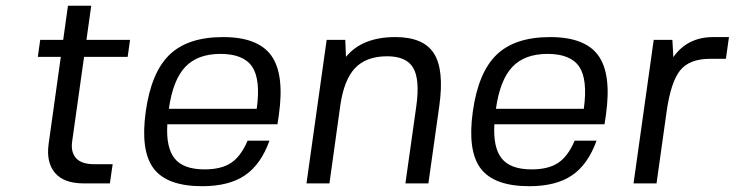

<svg xmlns="http://www.w3.org/2000/svg" viewBox="-20 -639 2560 669"><path d="M231.4 -146Q226.1 -109.4 244.9 -88.1Q263.7 -66.9 307.6 -66.9H372.6L362.8 0H272Q202.6 0 171.6 -36.6Q140.6 -73.2 149.4 -137.2L191.9 -440.9H111.8L120.1 -500H200.2L216.8 -619.1H297.9L281.2 -500H433.1L424.8 -440.9H272.9Z M563 -206.1Q558.1 -124.5 588.6 -86.7Q619.1 -48.8 692.9 -48.8Q751 -48.8 785.2 -71.5Q819.3 -94.2 842.8 -148.9H918.9Q889.2 -65.9 833.5 -28.1Q777.8 9.8 684.6 9.8Q562 9.8 515.4 -51.8Q468.8 -113.3 487.8 -250Q506.8 -386.7 570.6 -448.2Q634.3 -509.8 757.3 -509.8Q878.9 -509.8 925.3 -445.3Q971.7 -380.9 951.7 -238.8L946.8 -206.1ZM874.5 -259.8Q888.7 -361.8 858.6 -406.5Q828.6 -451.2 748 -451.2Q668.5 -451.2 625.5 -405.8Q582.5 -360.4 568.4 -259.8Z M1185.5 -440.9Q1242.2 -509.8 1357.4 -509.8Q1455.6 -509.8 1491.9 -452.9Q1528.3 -396 1510.7 -270L1472.7 0H1392.6L1430.7 -270Q1443.4 -362.3 1419.7 -402.6Q1396 -442.9 1329.1 -442.9Q1256.3 -442.9 1217.3 -401.9Q1178.2 -360.8 1165.5 -270L1127.9 0H1047.9L1118.2 -500H1183.1Z M1702.6 -206.1Q1697.8 -124.5 1728.3 -86.7Q1758.8 -48.8 1832.5 -48.8Q1890.6 -48.8 1924.8 -71.5Q1959 -94.2 1982.4 -148.9H2058.6Q2028.8 -65.9 1973.1 -28.1Q1917.5 9.8 1824.2 9.8Q1701.7 9.8 1655 -51.8Q1608.4 -113.3 1627.4 -250Q1646.5 -386.7 1710.2 -448.2Q1773.9 -509.8 1897 -509.8Q2018.6 -509.8 2064.9 -445.3Q2111.3 -380.9 2091.3 -238.8L2086.4 -206.1ZM2014.2 -259.8Q2028.3 -361.8 1998.3 -406.5Q1968.3 -451.2 1887.7 -451.2Q1808.1 -451.2 1765.1 -405.8Q1722.2 -360.4 1708 -259.8Z M2454.6 -434.1Q2382.3 -434.1 2349.9 -393.8Q2317.4 -353.5 2302.7 -250L2267.6 0H2187.5L2257.8 -500H2322.8L2326.2 -439.9Q2375 -509.8 2465.3 -509.8H2520L2509.3 -434.1Z"/></svg>

Font: Fivo Sans
Style: Italic
Weight: 400
Designer: Alexander Slobzheninov
Foundry: Alexander Slobzheninov
Version: 1.0